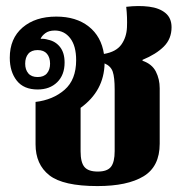

<svg xmlns="http://www.w3.org/2000/svg" viewBox="-20 -617 621 648"><path d="M309 11Q193 11 146.5 -25.5Q100 -62 100 -130V-273Q159 -280 198 -314Q237 -348 237 -414Q237 -462 217 -488Q197 -514 165 -514Q145 -514 133 -505Q121 -496 117 -486Q129 -487 142 -483Q167 -478 182.5 -458.5Q198 -439 198 -406Q198 -364 173 -339.5Q148 -315 107 -315Q60 -315 36.5 -345Q13 -375 13 -422Q13 -487 56 -524Q99 -561 170 -561Q237 -561 279.5 -527.5Q322 -494 331 -434V-435Q372 -442 389.5 -466.5Q407 -491 408.5 -524.5Q410 -558 406 -594Q448 -599 483 -594.5Q518 -590 538.5 -573Q559 -556 559 -525Q559 -486 533 -460Q507 -434 461 -415V-412Q493 -401 506 -375.5Q519 -350 519 -319V-132Q519 -55 464.5 -22Q410 11 309 11ZM107 -357Q128 -357 138.5 -369.5Q149 -382 149 -402Q149 -423 138.5 -435.5Q128 -448 107 -448Q86 -448 75.5 -435.5Q65 -423 65 -402Q65 -382 75.5 -369.5Q86 -357 107 -357ZM252 -106Q252 -69 265 -53.5Q278 -38 310 -38Q342 -38 354.5 -54Q367 -70 367 -107V-315Q367 -356 360.5 -375Q354 -394 333 -403Q331 -310 252 -253Z"/></svg>

Font: Noto Serif Thai SemiCondensed ExtraBold
Style: Regular
Weight: 800
Width: 4
Designer: Monotype Design Team
Foundry: Monotype Imaging Inc.
Version: Version 2.002; ttfautohint (v1.8.4.7-5d5b)